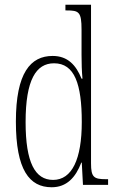

<svg xmlns="http://www.w3.org/2000/svg" viewBox="-20 -780 490 810"><path d="M198 10C261 10 299 -31 323 -94H325L330 0H436V-24H427C376 -24 364 -32 364 -91V-760H256V-736H261C313 -736 324 -730 324 -655V-548C324 -513 325 -479 328 -448H324C301 -505 266 -544 202 -544C109 -544 47 -473 47 -267C47 -63 104 10 198 10ZM204 -21C128 -21 88 -94 88 -265C88 -443 132 -513 208 -513C295 -513 325 -425 325 -265C325 -109 284 -21 204 -21Z"/></svg>

Font: Noto Serif Thai ExtraCondensed ExtraLight
Style: Regular
Weight: 200
Width: 2
Designer: Monotype Design Team
Foundry: Monotype Imaging Inc.
Version: Version 2.002